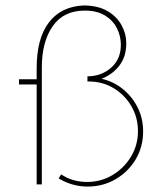

<svg xmlns="http://www.w3.org/2000/svg" viewBox="-20 -679 602 707"><path d="M115 -428Q115 -538 160.5 -597Q206 -656 290 -659Q343 -658 377 -637.5Q411 -617 428 -585.5Q445 -554 445 -520Q445 -471 420 -438Q395 -405 354 -389Q398 -379 432.5 -351Q467 -323 487 -283Q507 -243 507 -195Q507 -138 479.5 -92Q452 -46 405.5 -19Q359 8 303 8Q273 8 246 0Q219 -8 196 -22L205 -37Q247 -9 300 -9Q352 -9 394.5 -34.5Q437 -60 462.5 -102.5Q488 -145 488 -196Q488 -246 464 -287.5Q440 -329 399 -354Q358 -379 306 -379H302V-398Q353 -398 389 -429.5Q425 -461 425 -514Q425 -546 410.5 -575Q396 -604 366.5 -622Q337 -640 292 -640Q214 -640 174 -582.5Q134 -525 134 -430V0H115V-368H50V-387H115Z"/></svg>

Font: Synthetic Thin
Style: Regular
Weight: 100
Designer: Santiago Orozco
Foundry: Typemade
Version: Version 2.000; ttfautohint (v1.8.4.7-5d5b)